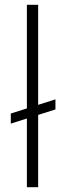

<svg xmlns="http://www.w3.org/2000/svg" viewBox="-20 -780 259 800"><path d="M211 -366V-324L25 -265V-307ZM92 -760H139V0H92Z"/></svg>

Font: Josefin Sans Thin Light
Style: Regular
Weight: 300
Version: Version 2.000